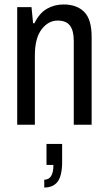

<svg xmlns="http://www.w3.org/2000/svg" viewBox="-20 -558 482 859"><path d="M57 0V-526H121L128 -454H134Q156 -499 189.5 -518.5Q223 -538 265 -538Q323 -538 356.5 -505Q390 -472 390 -392V0H310V-375Q310 -421 293 -443.5Q276 -466 238 -466Q196 -466 166 -426.5Q136 -387 136 -310V0ZM178 281V246Q219 246 219 180H188V86H258V165Q258 228 238 254.5Q218 281 178 281Z"/></svg>

Font: Archivo Condensed
Style: Regular
Weight: 400
Width: 3
Designer: Hector Gatti
Foundry: Omnibus-Type
Version: Version 2.001; ttfautohint (v1.8.3)